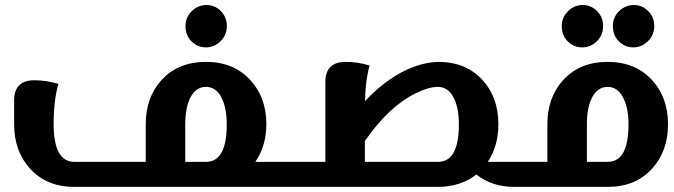

<svg xmlns="http://www.w3.org/2000/svg" viewBox="-20 -730 2632 750"><path d="M784.7 -544.9Q751.5 -544.9 728 -568.4Q704.6 -591.8 704.6 -628.4Q704.6 -662.6 729 -686.5Q753.9 -710.4 786.6 -710.4Q819.3 -710.4 842.8 -686.5Q866.2 -662.6 866.2 -628.4Q866.2 -592.8 841.3 -568.8Q816.4 -544.9 784.7 -544.9ZM784.7 -97.7Q865.7 -97.7 865.7 -244.1Q865.7 -308.1 845.7 -347.7Q824.2 -390.6 784.7 -390.6Q744.6 -390.6 723.1 -347.7Q703.6 -308.6 703.6 -244.1V-97.7ZM1147.9 -97.7V0H270Q162.1 0 97.2 -71.3Q35.6 -139.2 35.2 -243.7V-337.9Q35.2 -416.5 114.7 -416.5Q161.1 -416.5 208 -402.3Q189.5 -337.9 189.5 -245.1V-243.7Q189.9 -97.7 271 -97.7H549.3V-244.6Q549.3 -349.6 610.8 -417Q675.8 -488.3 784.7 -488.3Q893.1 -488.3 958 -417Q1020.5 -349.1 1020.5 -244.6Q1020.5 -161.6 977.5 -97.7Z M1690.9 -97.7Q1772.5 -97.7 1772.5 -244.1Q1772.5 -308.6 1752.4 -347.7Q1731 -390.6 1690.9 -390.6Q1654.3 -390.6 1604 -365.7Q1499 -314.5 1405.3 -179.2V-97.7ZM2033.7 -97.7V0H1988.8Q1901.4 0 1840.8 -48.3Q1779.8 -0.5 1691.4 0H1123V-97.7H1251V-409.7Q1251 -488.3 1330.6 -488.3Q1377 -488.3 1423.8 -474.1Q1407.2 -416 1405.8 -335Q1429.7 -360.4 1454.1 -381.8Q1510.7 -430.7 1569.8 -458Q1631.3 -486.3 1691.4 -488.3Q1800.3 -488.3 1865.2 -417Q1926.8 -349.6 1926.8 -244.6Q1926.8 -160.2 1885.3 -97.7Z M2454.1 -544.9Q2420.9 -544.9 2397.5 -568.4Q2374 -591.8 2374 -628.4Q2374 -662.6 2398.4 -686.5Q2423.3 -710.4 2456.1 -710.4Q2488.8 -710.4 2512.2 -686.5Q2535.6 -662.6 2535.6 -628.4Q2535.6 -592.8 2510.7 -568.8Q2485.8 -544.9 2454.1 -544.9ZM2254.9 -544.9Q2221.2 -544.9 2197.8 -568.4Q2174.3 -591.8 2174.3 -628.4Q2174.3 -662.6 2199.2 -686.5Q2223.6 -710.4 2256.3 -710.4Q2289.1 -710.4 2312.5 -686.5Q2335.9 -662.6 2335.9 -628.4Q2335.9 -592.8 2311.5 -568.8Q2286.6 -544.9 2254.9 -544.9ZM2353.5 -97.7Q2435.1 -97.7 2435.1 -244.1Q2435.1 -308.1 2414.6 -347.7Q2393.1 -390.6 2353.5 -390.6Q2314 -390.6 2292 -347.7Q2272.5 -308.6 2272.5 -244.1V-97.7ZM2353.5 -488.3Q2461.9 -488.3 2527.3 -417Q2589.4 -349.1 2589.4 -244.6Q2589.4 -140.1 2527.8 -71.8Q2462.9 0 2354.5 0H2013.2V-97.7H2118.2V-244.6Q2118.2 -349.6 2179.7 -417Q2244.6 -488.3 2353.5 -488.3Z"/></svg>

Font: Sukar
Style: black
Weight: 900
Designer: Dario Muhafara - Ghiath Alsory
Foundry: Dario Muhafara - Ghiath Alsory
Version: Version 1.00 March 27, 2016, initial release